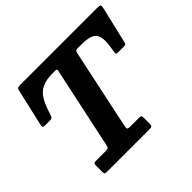

<svg xmlns="http://www.w3.org/2000/svg" viewBox="-172 -961 1172 1172"><g transform="rotate(-45 413.5 -375.0)"><path d="M113.5 -23.5V-76Q113.5 -88.5 117 -91.8Q120.5 -95 133 -95H215Q235 -95 239.5 -99.8Q244 -104.5 247.5 -121L360 -647.5Q362 -655 359 -657.5Q356 -660 346 -660H326.5Q271 -660 236 -644.5Q201 -629 178.5 -592.5Q156 -556 137.5 -493.5Q133 -479.5 128.5 -473.5Q124 -467.5 106.5 -467.5H72.5Q52 -467.5 49.8 -473.2Q47.5 -479 51 -494.5L104.5 -727Q107.5 -741.5 112.8 -745.8Q118 -750 137 -750H796Q820 -750 824.5 -745Q829 -740 824 -718.5L769.5 -488Q767 -476 763.5 -471.8Q760 -467.5 744.5 -467.5H705.5Q683.5 -467.5 681.8 -473.2Q680 -479 683.5 -496Q695.5 -558.5 690.8 -594.2Q686 -630 659 -645Q632 -660 577 -660H540.5Q528 -660 524.2 -655.5Q520.5 -651 518 -641L408.5 -125Q405 -108 406.8 -101.5Q408.5 -95 431 -95H504Q519 -95 522.5 -90.8Q526 -86.5 526 -70.5V-28.5Q526 -8.5 520.8 -4.2Q515.5 0 496.5 0H135Q120.5 0 117 -4Q113.5 -8 113.5 -23.5Z"/></g></svg>

Font: Besley*
Style: Bold Italic
Weight: 700
Italic angle: -13°
Designer: Owen Earl
Foundry: indestructible type*
Version: Version 2.000; ttfautohint (v1.8.3)